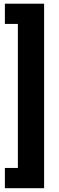

<svg xmlns="http://www.w3.org/2000/svg" viewBox="-20 -847 318 1033"><path d="M6.3 -827.1H217.3V165.5H6.3V56.6H76.2V-718.3H6.3Z"/></svg>

Font: Robotiche
Style: Bold
Weight: 700
Designer: Google
Version: Version 2.001150; 2014